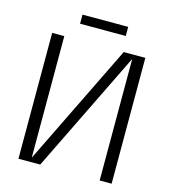

<svg xmlns="http://www.w3.org/2000/svg" viewBox="-122 -941 923 1039"><g transform="rotate(15 339.5 -421.5)"><path d="M78 0V-705H146V-26H147L479 -705H600V0H533V-679H532L200 0ZM211 -843H467V-792H211Z"/></g></svg>

Font: TikTok Sans 24pt Light
Style: Regular
Weight: 300
Version: Version 4.000